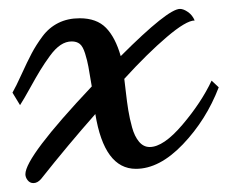

<svg xmlns="http://www.w3.org/2000/svg" viewBox="-20 -352 511 431"><path d="M8 -144Q16 -158 28.5 -185.5Q41 -213 51 -232Q61 -251 75.5 -270.5Q90 -290 111 -300.5Q132 -311 159 -311Q197 -311 218 -289.5Q239 -268 251 -226Q357 -332 384 -332Q392 -332 402 -325Q412 -318 417 -306Q398 -306 354.5 -269Q311 -232 259 -175Q260 -168 262.5 -145.5Q265 -123 268 -104.5Q271 -86 276.5 -66Q282 -46 292 -34Q302 -22 316 -22Q347 -22 389.5 -72Q432 -122 455 -171L471 -156Q443 -83 390.5 -28Q338 27 285 27Q214 27 194 -96Q133 -27 72 50Q64 59 55 59Q47 59 42 52.5Q37 46 37 39Q37 0 186 -158Q181 -188 178.5 -202Q176 -216 171 -232Q166 -248 159 -253.5Q152 -259 141 -259Q128 -259 116 -251Q104 -243 92 -226.5Q80 -210 70.5 -194.5Q61 -179 47.5 -154.5Q34 -130 25 -116Z"/></svg>

Font: TypoPRO Dancing Script
Style: Bold
Weight: 700
Designer: Pablo Impallari
Foundry: Pablo Impallari. www.impallari.com Igino Marini. www.ikern.com
Version: Version 1.002